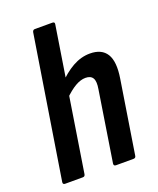

<svg xmlns="http://www.w3.org/2000/svg" viewBox="-129 -762 693 842"><g transform="rotate(-20 217.0 -341.5)"><path d="M28.5 0Q17.5 0 18.9 -11L123.9 -671.6Q125.9 -683 135.5 -683H217.6Q229.3 -683 226.9 -671.6L122.7 -11Q121.3 0 111.1 0ZM266.1 0Q254.7 0 256.1 -11.4L307.5 -339.3Q313.7 -374.6 304.4 -390.3Q295.1 -406 270.6 -406Q248.2 -406 222.8 -391.4Q197.4 -376.8 165.9 -345.6L166 -413.6Q204.8 -455.4 244.4 -477.6Q284 -499.7 325.1 -499.7Q380.3 -499.7 402.8 -463.2Q425.3 -426.6 413.1 -350.8L359.5 -11.4Q358.5 0 347.6 0Z"/></g></svg>

Font: Sofia Sans Condensed
Style: Italic
Weight: 400
Italic angle: -9°
Designer: Botio Nikoltchev, Ani Petrova
Foundry: lettersoup
Version: Version 4.101